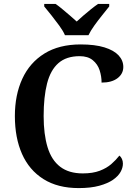

<svg xmlns="http://www.w3.org/2000/svg" viewBox="-20 -951 688 981"><path d="M382 10Q275 10 202 -36Q129 -82 92.5 -164.5Q56 -247 56 -358Q56 -466 94 -548.5Q132 -631 207 -677.5Q282 -724 392 -724Q465 -724 513.5 -709Q562 -694 586 -668Q610 -642 610 -609Q610 -574 580.5 -551.5Q551 -529 499 -529Q499 -561 489 -592Q479 -623 454 -643.5Q429 -664 387 -664Q319 -664 278.5 -628.5Q238 -593 220.5 -524.5Q203 -456 203 -358Q203 -265 223 -199Q243 -133 287.5 -99Q332 -65 403 -65Q454 -65 489.5 -78.5Q525 -92 549 -113Q573 -134 590 -156Q598 -150 603 -139Q608 -128 608 -115Q608 -94 596 -72.5Q584 -51 557.5 -32.5Q531 -14 487.5 -2Q444 10 382 10ZM312 -771Q302 -794 282.5 -820.5Q263 -847 242.5 -873Q222 -899 206 -918V-931H264Q280 -920 299 -904Q318 -888 337.5 -871.5Q357 -855 372 -841Q387 -855 406 -871.5Q425 -888 445 -904Q465 -920 481 -931H538V-918Q523 -899 502 -873Q481 -847 462 -820.5Q443 -794 432 -771Z"/></svg>

Font: Noto Serif Khmer SemiBold
Style: Regular
Weight: 600
Version: Version 2.003